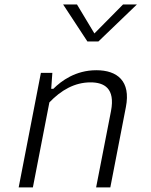

<svg xmlns="http://www.w3.org/2000/svg" viewBox="-20 -818 660 838"><path d="M461.5 0 529.5 -351C551.5 -464 492 -511.5 400.5 -511.5C310 -511.5 247.5 -465 213 -430.5H203.5L208.5 -500H158.5L61.5 0H123.5L195.5 -371C246.5 -424.5 306 -458.5 375 -458.5C434.5 -458.5 483.5 -433 464.5 -333.5L399.5 0ZM255.5 -798.5H316L392 -672L517 -798.5H577.5L409.5 -637H361.5Z"/></svg>

Font: Monaspace Neon ExtraLight
Style: Italic
Weight: 200
Italic angle: -11°
Designer: Riley Cran & the Lettermatic Team
Foundry: Lettermatic
Version: Version 1.200 (Monaspace Neon)